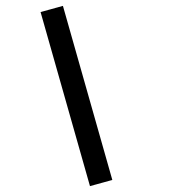

<svg xmlns="http://www.w3.org/2000/svg" viewBox="-20 -671 640 653"><path d="M362 -59 286 -38 118 -630 194 -651Z"/></svg>

Font: lipipragatuchhi
Style: Regular
Weight: 400
Designer: Abhinash Majhi
Version: Version 1.000